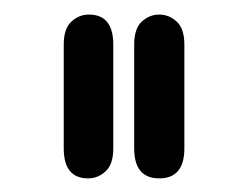

<svg xmlns="http://www.w3.org/2000/svg" viewBox="-20 -663 347 269"><path d="M168 -600.6Q168 -623 178.7 -632.8Q189.5 -642.6 203.1 -642.6Q216.8 -642.6 227.5 -632.8Q238.3 -623 238.3 -600.6V-455.1Q238.3 -413.1 203.1 -413.1Q168 -413.1 168 -455.1ZM69.3 -600.6Q69.3 -623 80.1 -632.8Q90.8 -642.6 104.5 -642.6Q138.7 -642.6 138.7 -600.6V-455.1Q138.7 -432.6 127.9 -422.9Q117.2 -413.1 103.5 -413.1Q69.3 -413.1 69.3 -455.1Z"/></svg>

Font: Jura
Style: DemiBold
Weight: 600
Version: Version 2.5